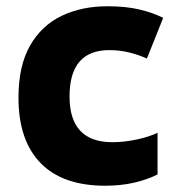

<svg xmlns="http://www.w3.org/2000/svg" viewBox="-20 -584 570 613"><path d="M316 9Q180 9 109.5 -63.5Q39 -136 39 -272Q39 -374 76 -438.5Q113 -503 177 -533.5Q241 -564 323 -564Q381 -564 424 -554Q467 -544 501 -527L449 -397Q423 -409 392.5 -416.5Q362 -424 329 -424Q202 -424 202 -276Q202 -130 339 -130Q376 -130 416 -138.5Q456 -147 483 -160V-27Q449 -10 407 -0.5Q365 9 316 9Z"/></svg>

Font: Noto Sans Mono Condensed Black
Style: Regular
Weight: 900
Width: 3
Designer: Monotype Design Team
Foundry: Monotype Imaging Inc.
Version: Version 2.014